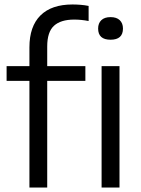

<svg xmlns="http://www.w3.org/2000/svg" viewBox="-20 -838 630 858"><path d="M111.5 0V-476.5H9.5V-542.5H111.5V-626.5Q111.5 -720 160.8 -769Q210 -818 304 -818Q321.5 -818 340.2 -816.5Q359 -815 376 -811.5V-744Q344 -750.5 311.5 -750.5Q251.5 -750.5 221.2 -722.8Q191 -695 191 -630.5V-542.5H361.5V-476.5H191V0ZM474 -660.5Q418.5 -660.5 418.5 -710.5Q418.5 -734 432.8 -747.8Q447 -761.5 474 -761.5Q501 -761.5 515.2 -747.8Q529.5 -734 529.5 -710.5Q529.5 -660.5 474 -660.5ZM434 0V-542.5H514V0Z"/></svg>

Font: Encode Sans
Style: Regular
Weight: 400
Designer: Multiple Designers
Foundry: Impallari Type
Version: Version 3.002; ttfautohint (v1.8.3) -l 8 -r 50 -G 200 -x 14 